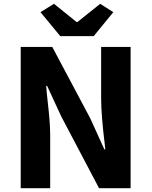

<svg xmlns="http://www.w3.org/2000/svg" viewBox="-20 -990 797 1010"><path d="M89 -743H255L455 -367L529 -204H534L531 -231Q512 -387 512 -472V-743H667V0H501L302 -378L228 -538H223Q224 -515 233 -436L236 -408Q244 -333 244 -272V0H89ZM193 -926 264 -970 383 -874H387L507 -970L576 -926L473 -800H297Z"/></svg>

Font: Merged Yaku Han JP ExtraBold
Style: Regular
Weight: 800
Designer: Ryoko NISHIZUKA 西塚涼子 (kana, bopomofo & ideographs); Paul D. Hunt (Latin, Greek & Cyrillic); Sandoll Communications 산돌커뮤니
Foundry: Adobe
Version: Version 2.004